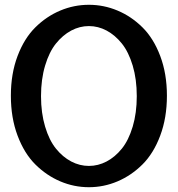

<svg xmlns="http://www.w3.org/2000/svg" viewBox="-20 -760 734 793"><path d="M669.4 -364.7Q669.4 -273.4 641.8 -200Q614.3 -126.5 568.4 -80.8Q522.5 -35.2 465.6 -11Q408.7 13.2 347.2 13.2Q285.6 13.2 228.8 -11Q171.9 -35.2 126 -80.8Q80.1 -126.5 52.5 -200Q24.9 -273.4 24.9 -364.7Q24.9 -455.6 52.5 -528.6Q80.1 -601.6 126 -647Q171.9 -692.4 228.8 -716.3Q285.6 -740.2 347.2 -740.2Q408.7 -740.2 465.6 -716.3Q522.5 -692.4 568.4 -647Q614.3 -601.6 641.8 -528.6Q669.4 -455.6 669.4 -364.7ZM544.9 -362.8Q544.9 -432.6 528.1 -489Q511.2 -545.4 483.2 -580.3Q455.1 -615.2 420.2 -633.8Q385.3 -652.3 347.2 -652.3Q309.1 -652.3 274.2 -633.8Q239.3 -615.2 211.2 -580.3Q183.1 -545.4 166.3 -489Q149.4 -432.6 149.4 -362.8Q149.4 -293.5 166.3 -237.1Q183.1 -180.7 211.2 -146Q239.3 -111.3 274.2 -93Q309.1 -74.7 347.2 -74.7Q385.3 -74.7 420.2 -93Q455.1 -111.3 483.2 -146Q511.2 -180.7 528.1 -237.1Q544.9 -293.5 544.9 -362.8Z"/></svg>

Font: Coustard
Style: Regular
Weight: 400
Foundry: vernon adams
Version: Version 1.000